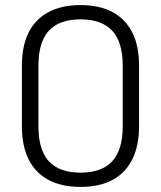

<svg xmlns="http://www.w3.org/2000/svg" viewBox="-20 -727 632 754"><path d="M296 7Q222 7 170.5 -20.5Q119 -48 92.5 -101Q66 -154 66 -231V-469Q66 -547 92.5 -599.5Q119 -652 170.5 -679.5Q222 -707 296 -707Q371 -707 422 -679.5Q473 -652 499.5 -599.5Q526 -547 526 -469V-231Q526 -154 499.5 -101Q473 -48 422 -20.5Q371 7 296 7ZM296 -49Q380 -49 421 -94Q462 -139 462 -231V-469Q462 -562 420.5 -606.5Q379 -651 296 -651Q213 -651 172 -606.5Q131 -562 131 -469V-231Q131 -138 172 -93.5Q213 -49 296 -49Z"/></svg>

Font: Pathway Extreme SemiCondensed ExtraLight
Style: Regular
Weight: 250
Width: 4
Version: Version 1.001;gftools[0.9.26]